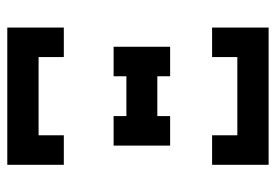

<svg xmlns="http://www.w3.org/2000/svg" viewBox="-138 -638 775 540"><g transform="rotate(90 250.0 -367.5)"><path d="M57 -576V-735H443V-576H360V-647H140V-576ZM111 -299V-458H194V-422H306V-458H389V-299H306V-335H194V-299ZM57 0V-159H140V-88H360V-159H443V0Z"/></g></svg>

Font: Iosevka Curly Slab Semibold
Style: Regular
Weight: 600
Monospace: yes
Designer: Belleve Invis
Foundry: Belleve Invis
Version: Version 22.1.2; ttfautohint (v1.8.4)